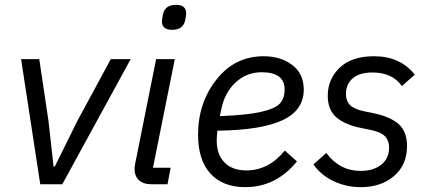

<svg xmlns="http://www.w3.org/2000/svg" viewBox="-20 -760 1770 792"><path d="M237 0H146L67 -516H142L180 -261L201 -73H206L299 -261L437 -516H519Z M690 -637Q648 -637 648 -672Q648 -681 652 -700Q660 -740 706 -740Q748 -740 748 -705Q748 -696 744 -677Q736 -637 690 -637ZM671 0H605Q571 0 553 -17Q535 -34 535 -63Q535 -72 538 -87L624 -516H701L611 -68H684Z M992 12Q899 12 848 -44Q797 -100 797 -204Q797 -336 873 -432Q949 -528 1067 -528Q1138 -528 1185.5 -492Q1233 -456 1233 -390Q1233 -305 1145 -264Q1057 -223 877 -221Q874 -200 874 -179Q874 -123 906 -90Q938 -57 997 -57Q1088 -57 1155 -139L1205 -94Q1118 12 992 12ZM1059 -462Q998 -462 952.5 -420.5Q907 -379 893 -310L887 -281Q996 -285 1054.5 -298Q1113 -311 1133.5 -332Q1154 -353 1154 -391Q1154 -462 1059 -462Z M1468 12Q1408 12 1355.5 -13Q1303 -38 1273 -82L1326 -129Q1381 -55 1468 -55Q1520 -55 1552.5 -80.5Q1585 -106 1585 -152Q1585 -180 1568.5 -197.5Q1552 -215 1509 -224L1470 -232Q1404 -245 1368 -275.5Q1332 -306 1332 -365Q1332 -434 1381.5 -481Q1431 -528 1523 -528Q1631 -528 1691 -452L1638 -405Q1598 -461 1517 -461Q1463 -461 1435 -437Q1407 -413 1407 -372Q1407 -344 1423.5 -327Q1440 -310 1482 -301L1521 -293Q1589 -279 1624 -248.5Q1659 -218 1659 -157Q1659 -80 1605.5 -34Q1552 12 1468 12Z"/></svg>

Font: Aneliza
Style: Italic
Weight: 400
Italic angle: -11.31°
Designer: Mike Abbink, Paul van der Laan, Pieter van Rosmalen
Foundry: Bold Monday
Version: Version 3.0